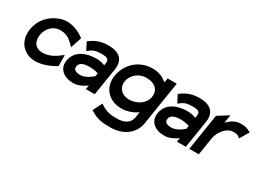

<svg xmlns="http://www.w3.org/2000/svg" viewBox="-42 -1044 2405 1804"><g transform="rotate(30 1161.0 -142.5)"><path d="M50 -225C45 -192 45 -160 52 -131C72 -48 140 11 241 11C317 11 396 -22 456 -60L454 -179L406 -143C363 -113 313 -92 258 -92C186 -92 144 -142 157 -226C160 -245 166 -263 175 -279C199 -325 243 -360 304 -360C359 -360 399 -339 431 -308L469 -272L508 -391C460 -429 392 -462 316 -462C285 -462 255 -456 227 -443C143 -410 68 -336 50 -225Z M494 -140C479 -47 550 11 653 11C709 11 761 -20 793 -43L786 0H882L929 -295C947 -407 886 -462 767 -462C684 -462 629 -438 580 -401L568 -393L610 -311L625 -323C663 -353 693 -361 751 -361C815 -361 834 -347 826 -299L823 -280C803 -288 770 -298 732 -298C620 -298 512 -255 494 -140ZM601 -141C608 -185 653 -199 717 -199C754 -199 790 -190 808 -184L803 -151C789 -137 731 -88 672 -88C621 -88 595 -105 601 -141Z M957 -245C935 -104 1031 -9 1161 -9C1231 -9 1287 -32 1332 -65L1323 -4C1313 59 1260 94 1175 94C1115 94 1068 92 1003 49L989 39L939 139L948 145C1021 193 1087 197 1159 197C1322 197 1409 104 1425 2L1500 -471H1401L1393 -423C1358 -456 1307 -482 1236 -482C1073 -482 976 -362 957 -245ZM1065 -245C1076 -316 1143 -377 1227 -377C1325 -377 1373 -323 1361 -245C1351 -181 1281 -118 1186 -118C1097 -118 1055 -180 1065 -245Z M1482 -140C1467 -47 1538 11 1641 11C1697 11 1749 -20 1781 -43L1774 0H1870L1917 -295C1935 -407 1874 -462 1755 -462C1672 -462 1617 -438 1568 -401L1556 -393L1598 -311L1613 -323C1651 -353 1681 -361 1739 -361C1803 -361 1822 -347 1814 -299L1811 -280C1791 -288 1758 -298 1720 -298C1608 -298 1500 -255 1482 -140ZM1589 -141C1596 -185 1641 -199 1705 -199C1742 -199 1778 -190 1796 -184L1791 -151C1777 -137 1719 -88 1660 -88C1609 -88 1583 -105 1589 -141Z M1908 0H2011L2041 -190C2049 -238 2073 -276 2098 -302C2121 -326 2151 -345 2188 -345C2231 -345 2235 -340 2250 -329L2264 -319L2322 -417L2309 -424C2284 -436 2270 -447 2211 -447C2155 -447 2109 -417 2071 -378L2085 -466L1970 -394Z"/></g></svg>

Font: Charger Sport
Style: BlkNrwObl
Weight: 900
Designer: Jasper
Foundry: Cannot Into Space Fonts
Version: Version 1.1